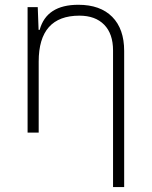

<svg xmlns="http://www.w3.org/2000/svg" viewBox="-20 -547 626 792"><path d="M446.3 224.6V-338.9Q446.3 -407.7 409.7 -445.1Q373 -482.4 307.6 -482.4Q139.6 -482.4 139.6 -293V0H93.8V-517.6H135.7L139.2 -423.8H143.6Q171.9 -527.3 303.2 -527.3Q393.6 -527.3 442.9 -477.5Q492.2 -427.7 492.2 -336.9V224.6Z"/></svg>

Font: Cascadia Mono ExtraLight
Style: Regular
Weight: 200
Monospace: yes
Designer: Aaron Bell
Foundry: Saja Typeworks
Version: Version 2404.023; ttfautohint (v1.8.4)